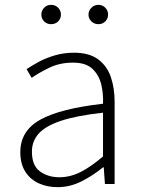

<svg xmlns="http://www.w3.org/2000/svg" viewBox="-20 -761 582 794"><path d="M218 13Q176 13 141 -2.5Q106 -18 85 -50.5Q64 -83 64 -132Q64 -220 146.5 -266Q229 -312 406 -332Q408 -374 398.5 -412.5Q389 -451 362 -476.5Q335 -502 282 -502Q227 -502 183 -480.5Q139 -459 111 -439L90 -475Q109 -488 138 -504Q167 -520 205 -531.5Q243 -543 286 -543Q349 -543 386 -515.5Q423 -488 438.5 -442Q454 -396 454 -340V0H414L409 -69H406Q366 -36 318 -11.5Q270 13 218 13ZM225 -28Q271 -28 314 -50Q357 -72 406 -114V-295Q297 -283 232.5 -261.5Q168 -240 140 -208.5Q112 -177 112 -134Q112 -76 145.5 -52Q179 -28 225 -28ZM191 -661Q174 -661 162.5 -672.5Q151 -684 151 -701Q151 -717 162.5 -729Q174 -741 191 -741Q209 -741 220.5 -729Q232 -717 232 -701Q232 -684 220.5 -672.5Q209 -661 191 -661ZM387 -661Q370 -661 358 -672.5Q346 -684 346 -701Q346 -717 358 -729Q370 -741 387 -741Q404 -741 415.5 -729Q427 -717 427 -701Q427 -684 415.5 -672.5Q404 -661 387 -661Z"/></svg>

Font: Noto Sans TC ExtraLight
Style: Regular
Weight: 250
Designer: Ryoko NISHIZUKA  (kana, bopomofo & ideographs); Paul D. Hunt (Latin, Greek & Cyrillic); Sandoll Communications , Soo-you
Foundry: Adobe
Version: Version 2.004-H2;hotconv 1.0.118;makeotfexe 2.5.65603